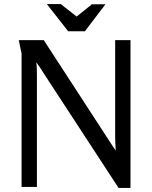

<svg xmlns="http://www.w3.org/2000/svg" viewBox="-20 -927 754 952"><path d="M197 -728 515 -239Q524 -225 534 -209.5Q544 -194 554 -180Q553 -197 552 -214.5Q551 -232 551 -248V-728H627V5H568L197 -563Q189 -576 179.5 -590.5Q170 -605 160 -618Q162 -602 162.5 -585.5Q163 -569 163 -553V0H87V-662L73 -728ZM360 -845 436 -906H503L401 -772H318L212 -907H281Z"/></svg>

Font: Rosario Light
Style: Regular
Weight: 400
Version: Version 1.101; ttfautohint (v1.8.1.43-b0c9)